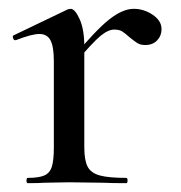

<svg xmlns="http://www.w3.org/2000/svg" viewBox="-20 -415 409 435"><path d="M283 -395Q306 -395 326 -381.5Q346 -368 346 -349Q346 -334 336 -323.5Q326 -313 309 -313Q298 -313 291 -317.5Q284 -322 273 -331Q263 -340 256.5 -344Q250 -348 239 -348Q225 -348 207.5 -333.5Q190 -319 149 -271L143 -282Q197 -347 227.5 -371Q258 -395 283 -395ZM43 -12Q68 -12 80.5 -17.5Q93 -23 97.5 -37.5Q102 -52 102 -81V-276Q102 -309 94.5 -323.5Q87 -338 69 -338Q52 -338 16 -324H14Q11 -324 9.5 -329Q8 -334 11 -335L134 -394L140 -395Q150 -395 160.5 -371.5Q171 -348 171 -310V-81Q171 -52 178.5 -37.5Q186 -23 206 -17.5Q226 -12 266 -12Q269 -12 269 -6Q269 0 266 0Q233 0 213 -1L137 -2L81 -1Q67 0 43 0Q40 0 40 -6Q40 -12 43 -12Z"/></svg>

Font: Cormorant Garamond Medium
Style: Regular
Weight: 500
Designer: Christian Thalmann (Catharsis Fonts)
Foundry: Catharsis Fonts
Version: Version 4.000